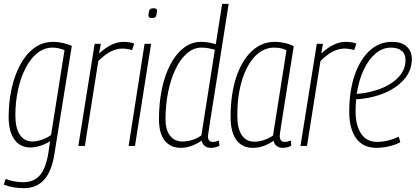

<svg xmlns="http://www.w3.org/2000/svg" viewBox="-23 -760 2165 1000"><path d="M-3 202 6 172Q52 189 98 189Q153 189 184.5 153Q216 117 229 36L238 -25Q214 -9 186.5 -0.5Q159 8 135 8Q81 8 51.5 -34Q22 -76 22 -151Q22 -226 37 -296Q52 -366 81.5 -421.5Q111 -477 154.5 -509.5Q198 -542 255 -542Q280 -542 305.5 -536Q331 -530 351 -521L261 38Q247 131 207.5 175.5Q168 220 101 220Q45 220 -3 202ZM313 -499Q300 -504 284.5 -508Q269 -512 250 -512Q207 -512 171 -483Q135 -454 109.5 -404Q84 -354 70.5 -290.5Q57 -227 57 -159Q57 -93 80.5 -58Q104 -23 146 -23Q168 -23 196.5 -33Q225 -43 243 -57Z M502 -532 493 -481Q558 -542 620 -542Q653 -542 676 -533L665 -499Q640 -507 613 -507Q585 -507 554.5 -492Q524 -477 489 -442L419 0H385L470 -532Z M778 -717Q796 -717 795 -703Q793 -681 788.5 -673.5Q784 -666 768 -666Q760 -666 755 -669Q750 -672 750 -681Q752 -703 757 -710Q762 -717 778 -717ZM647 0 730 -532H764L680 0Z M1076 10Q1036 10 1027 -28Q1008 -13 978 -1.5Q948 10 919 10Q865 10 835 -27.5Q805 -65 805 -140Q805 -225 820.5 -298Q836 -371 865 -425.5Q894 -480 934.5 -511Q975 -542 1024 -542Q1046 -542 1064.5 -538.5Q1083 -535 1101 -530L1134 -740H1168Q1131 -503 1107 -352.5Q1083 -202 1071.5 -129Q1060 -56 1060 -51Q1060 -21 1086 -21Q1095 -21 1102.5 -23Q1110 -25 1117 -28L1120 -1Q1099 10 1076 10ZM927 -23Q954 -23 980 -31.5Q1006 -40 1026 -55L1096 -501Q1080 -505 1064 -508.5Q1048 -512 1026 -512Q985 -512 950.5 -482Q916 -452 891 -399.5Q866 -347 852.5 -280Q839 -213 839 -139Q839 -84 862.5 -53.5Q886 -23 927 -23Z M1449 10Q1430 10 1417.5 0Q1405 -10 1402 -27Q1380 -11 1352 -0.5Q1324 10 1294 10Q1238 10 1208 -31Q1178 -72 1178 -152Q1178 -267 1206.5 -355Q1235 -443 1287 -492.5Q1339 -542 1408 -542Q1463 -542 1507 -519Q1488 -401 1475 -320Q1462 -239 1454 -187.5Q1446 -136 1441.5 -107.5Q1437 -79 1435.5 -67.5Q1434 -56 1434 -53Q1434 -21 1461 -21Q1475 -21 1492 -28L1494 -1Q1473 10 1449 10ZM1399 -54 1469 -498Q1443 -512 1404 -512Q1350 -512 1306.5 -468Q1263 -424 1238 -344Q1213 -264 1213 -157Q1213 -91 1236 -56.5Q1259 -22 1302 -22Q1327 -22 1353 -31Q1379 -40 1399 -54Z M1659 -532 1650 -481Q1715 -542 1777 -542Q1810 -542 1833 -533L1822 -499Q1797 -507 1770 -507Q1742 -507 1711.5 -492Q1681 -477 1646 -442L1576 0H1542L1627 -532Z M2062 -19Q2035 -5 2001.5 2.5Q1968 10 1937 10Q1868 10 1832 -39.5Q1796 -89 1796 -178Q1796 -286 1824 -368Q1852 -450 1902 -496Q1952 -542 2019 -542Q2069 -542 2095.5 -517.5Q2122 -493 2122 -453Q2122 -386 2072 -336Q2022 -286 1939 -261Q1912 -253 1884.5 -248.5Q1857 -244 1832 -243Q1829 -213 1829 -181Q1829 -106 1858 -63.5Q1887 -21 1940 -21Q1996 -21 2054 -48ZM2013 -512Q1970 -512 1933.5 -481.5Q1897 -451 1871.5 -397Q1846 -343 1835 -271Q1884 -274 1936 -290Q2006 -312 2047.5 -353Q2089 -394 2089 -446Q2089 -479 2069 -495.5Q2049 -512 2013 -512Z"/></svg>

Font: Georama SemiCondensed ExtraLight
Style: Italic
Weight: 200
Width: 4
Italic angle: -9°
Designer: Jean-Baptiste Levee
Foundry: Production Type
Version: Version 1.000